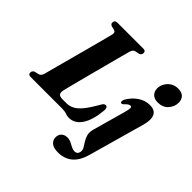

<svg xmlns="http://www.w3.org/2000/svg" viewBox="-239 -904 1347 1347"><g transform="rotate(45 435.0 -230.5)"><path d="M328.5 0H16Q2 0 -3 -6Q-8 -12 -8 -21.5Q-8 -31 -2.2 -37.5Q3.5 -44 11 -47L41.5 -53.5Q61.5 -59 69 -85.5Q73.5 -104 84.8 -145.2Q96 -186.5 110.5 -240.8Q125 -295 140.8 -353.5Q156.5 -412 170.8 -465.8Q185 -519.5 195.8 -560Q206.5 -600.5 210.5 -617.5Q216 -641.5 196.5 -647.5L166.5 -654.5Q151 -661.5 151 -675Q151 -700 178.5 -700H435Q448.5 -700 453.2 -694Q458 -688 458 -679Q458 -660.5 440 -653.5L407 -646.5Q397.5 -643.5 391.5 -637Q385.5 -630.5 381 -614.5Q375 -592.5 363.5 -549.8Q352 -507 337.8 -453Q323.5 -399 308.5 -342.2Q293.5 -285.5 280.2 -234.5Q267 -183.5 257.8 -147Q248.5 -110.5 245.5 -97.5Q239.5 -69.5 249 -58.5Q258.5 -47.5 284.5 -47.5H323Q354 -47.5 380.8 -61.8Q407.5 -76 435.5 -110.2Q463.5 -144.5 498 -204.5Q506 -221 513.2 -227.2Q520.5 -233.5 528 -233.5Q548.5 -233.5 547.5 -202Q538.5 -97.5 501.8 -42.2Q465 13 408.5 13Q388.5 13 372.5 6.5Q356.5 0 328.5 0ZM772.5 -504Q737.5 -504 718.8 -523.2Q700 -542.5 700 -572Q700 -596.5 713 -620.2Q726 -644 749.8 -659.5Q773.5 -675 805.5 -675Q843 -675 860.8 -655.8Q878.5 -636.5 878.5 -607.5Q878.5 -567.5 850.5 -535.8Q822.5 -504 772.5 -504ZM812.5 -325.5 695 92.5Q674 168.5 630.8 203.8Q587.5 239 526 239Q481.5 239 460 221Q438.5 203 438.5 175.5Q438.5 149 455 133Q471.5 117 499.5 117Q520 117 537.2 125.8Q554.5 134.5 570.2 143Q586 151.5 602.5 151.5Q630.5 151.5 635.5 121.5Q638 103.5 628 86.8Q618 70 605.5 50.8Q593 31.5 586.2 7Q579.5 -17.5 588.5 -50.5L656 -291.5Q666 -326.5 665.5 -340Q665 -353.5 654 -353.5Q646 -353.5 636.8 -347.8Q627.5 -342 612 -325.5Q604 -318.5 597.5 -319Q590.5 -319 588.2 -328.2Q586 -337.5 594 -353.5Q619.5 -397.5 659.5 -425.2Q699.5 -453 747.5 -453Q798 -453 813.5 -419.2Q829 -385.5 812.5 -325.5Z"/></g></svg>

Font: Fraunces 144pt Soft
Style: Bold Italic
Weight: 700
Italic angle: -16°
Version: Version 1.000;[b76b70a41]